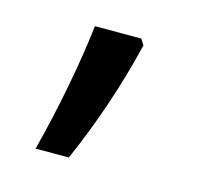

<svg xmlns="http://www.w3.org/2000/svg" viewBox="-52 -172 361 352"><g transform="rotate(15 128.5 4.5)"><path d="M177 -118H89C81 -47 63 47 42 127H105C137 55 165 -27 184 -107Z"/></g></svg>

Font: Noto Sans Telugu Condensed
Style: Regular
Weight: 400
Width: 3
Designer: Jelle Bosma - Monotype Design Team
Foundry: Monotype Imaging Inc.
Version: Version 2.005